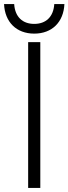

<svg xmlns="http://www.w3.org/2000/svg" viewBox="-71 -928 338 948"><path d="M68 0H128V-720H68ZM-51 -908C-47 -819 10 -762 98 -762C186 -762 243 -819 247 -908H197C193 -844 155 -810 98 -810C41 -810 3 -844 -1 -908Z"/></svg>

Font: Aspekta 250
Style: Regular
Weight: 250
Designer: Ivo Dolenc
Version: Version 2.000